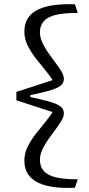

<svg xmlns="http://www.w3.org/2000/svg" viewBox="-20 -771 433 938"><path d="M292 -217Q292 -202 280.5 -182Q269 -162 251.5 -139Q234 -116 216.5 -91Q199 -66 187 -40.5Q175 -15 175 10Q175 43 194 64.5Q213 86 253.5 95.5Q294 105 360 105L346 146Q293 149 248 143.5Q203 138 169.5 123Q136 108 117.5 81Q99 54 99 13Q99 -22 115.5 -55Q132 -88 156 -118.5Q180 -149 203.5 -177.5Q227 -206 242 -232L251 -219L60 -281V-322L251 -384L242 -371Q227 -397 203.5 -425.5Q180 -454 156 -484.5Q132 -515 115.5 -548Q99 -581 99 -616Q99 -657 117.5 -684Q136 -711 169.5 -726Q203 -741 248 -746.5Q293 -752 346 -750L360 -708Q294 -708 253.5 -698.5Q213 -689 194 -667.5Q175 -646 175 -613Q175 -588 187 -562.5Q199 -537 216.5 -512Q234 -487 251.5 -464Q269 -441 280.5 -421Q292 -401 292 -386Q292 -372 285 -362Q278 -352 260.5 -343Q243 -334 211 -325.5Q179 -317 128 -306V-297Q179 -286 211 -277.5Q243 -269 260.5 -260Q278 -251 285 -241Q292 -231 292 -217Z"/></svg>

Font: Roboto Serif 20pt Light
Style: Regular
Weight: 300
Version: Version 1.008